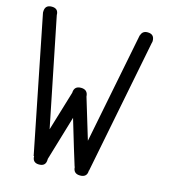

<svg xmlns="http://www.w3.org/2000/svg" viewBox="-116 -884 858 976"><g transform="rotate(15 312.5 -396.0)"><path d="M36 -792C12 -792 0 -780 0 -756V-753V-751C71.3 -395 118.7 -157.7 142 -39C141.3 -37.7 141 -36.7 141 -36H142H145C145 -12 156.7 0 180 0C204 0 216 -12 216 -36V-37V-39C250.7 -156.3 274 -234.7 286 -274C321.3 -155.3 345.3 -76 358 -36H359C359.7 -12 372 0 396 0C420.7 0 433 -12 433 -36H434C496 -351.3 542.7 -587.7 574 -745C575.3 -748.3 576 -752 576 -756C576 -780 564 -792 540 -792C522 -792 510.7 -783.7 506 -767H505C447 -473.7 408.3 -278.3 389 -181C357 -288.3 335.3 -360 324 -396C322.7 -420 310 -432 286 -432C262 -432 249.7 -420 249 -396C217.7 -291.3 196.7 -221.7 186 -187C134.7 -440.3 96.3 -630.3 71 -757C71 -780.3 59.3 -792 36 -792Z"/></g></svg>

Font: Semi-Coder
Style: Regular
Weight: 400
Version: 0.1000